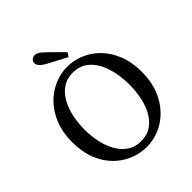

<svg xmlns="http://www.w3.org/2000/svg" viewBox="-240 -1025 1188 1188"><g transform="rotate(-45 353.5 -431.5)"><path d="M354 15Q296 15 241 -7.5Q186 -30 142 -74Q98 -118 72.5 -183.5Q47 -249 47 -335Q47 -417 73 -482Q99 -547 142.5 -592Q186 -637 241 -661Q296 -685 354 -685Q412 -685 466.5 -662.5Q521 -640 564.5 -595.5Q608 -551 634 -486Q660 -421 660 -335Q660 -253 634.5 -188Q609 -123 565.5 -77.5Q522 -32 467 -8.5Q412 15 354 15ZM354 -35Q406 -35 443.5 -60.5Q481 -86 504.5 -128.5Q528 -171 539 -224.5Q550 -278 550 -335Q550 -391 539 -444.5Q528 -498 504.5 -541Q481 -584 443.5 -609.5Q406 -635 354 -635Q302 -635 264.5 -609.5Q227 -584 203 -541Q179 -498 167.5 -444.5Q156 -391 156 -335Q156 -278 167.5 -224.5Q179 -171 203 -128.5Q227 -86 264.5 -60.5Q302 -35 354 -35ZM421 -746 403 -721Q371 -738 339.5 -755Q308 -772 277 -788Q249 -804 238 -817.5Q227 -831 227 -844Q227 -859 238 -868.5Q249 -878 265 -878Q278 -878 292 -869.5Q306 -861 327 -840Q376 -794 421 -746Z"/></g></svg>

Font: Source Serif 4
Style: Regular
Weight: 400
Designer: Frank Grießhammer
Foundry: Adobe
Version: Version 4.005;hotconv 1.1.0;makeotfexe 2.6.0